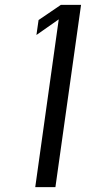

<svg xmlns="http://www.w3.org/2000/svg" viewBox="-20 -770 353 790"><path d="M313.5 -750 208 0H125L221.7 -690.4L129.9 -626L138.7 -687.5L230.5 -750Z"/></svg>

Font: okolaks
Style: RegularItalic
Weight: 500
Italic angle: -8°
Version: Version 000.6.0